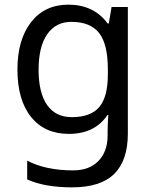

<svg xmlns="http://www.w3.org/2000/svg" viewBox="-20 -566 655 826"><path d="M275 -546Q328 -546 370.5 -526Q413 -506 443 -465H448L460 -536H530V9Q530 124 471.5 182Q413 240 290 240Q172 240 97 206V125Q176 167 295 167Q364 167 403.5 126.5Q443 86 443 16V-5Q443 -17 444 -39.5Q445 -62 446 -71H442Q388 10 276 10Q172 10 113.5 -63Q55 -136 55 -267Q55 -395 113.5 -470.5Q172 -546 275 -546ZM287 -472Q220 -472 183 -418.5Q146 -365 146 -266Q146 -167 182.5 -114.5Q219 -62 289 -62Q370 -62 407 -105.5Q444 -149 444 -246V-267Q444 -377 406 -424.5Q368 -472 287 -472Z"/></svg>

Font: Noto Sans Syloti Nagri
Style: Regular
Weight: 400
Designer: Monotype Design Team
Foundry: Monotype Imaging Inc.
Version: Version 2.003; ttfautohint (v1.8.4.7-5d5b)